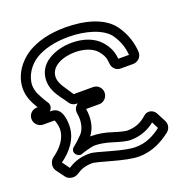

<svg xmlns="http://www.w3.org/2000/svg" viewBox="-132 -806 907 960"><g transform="rotate(-20 322.0 -325.5)"><path d="M176 -67C198 -75 239 -87 257 -87C283 -87 314 -81 349 -70C388 -58 415 -51 435 -51C492 -51 536 -73 565 -97L583 -61C547 -33 502 -9 446 -9C422 -9 378 -17 322 -33C264 -49 235 -58 218 -58C165 -58 130 -43 101 -24L73 -63C125 -100 171 -155 171 -225C171 -237 173 -323 112 -323H103C116 -335 120 -355 109 -370C93 -394 81 -417 75 -430C68 -449 65 -462 65 -475C65 -525 99 -575 142 -601C184 -626 242 -642 319 -642C408 -642 496 -615 530 -569C558 -530 569 -491 572 -454H515C512 -488 502 -517 474 -550C439 -591 382 -609 323 -609C277 -609 234 -598 198 -576C160 -553 139 -516 139 -473C139 -411 183 -370 204 -336C214 -320 228 -314 244 -314H248C233 -302 224 -288 229 -262C236 -222 225 -182 206 -162C189 -144 169 -126 151 -112C133 -88 158 -66 176 -67ZM323 -559C372 -559 415 -543 436 -518C459 -491 463 -473 465 -449C466 -424 484 -404 510 -404H576C602 -404 624 -426 622 -453C619 -499 605 -550 570 -599C520 -669 414 -692 319 -692C234 -692 168 -674 116 -643C61 -609 15 -547 15 -475C15 -432 33 -397 53 -364H49C24 -364 4 -344 4 -319C4 -294 25 -273 50 -273H110C115 -266 121 -238 121 -225C121 -178 88 -134 43 -103C23 -89 14 -57 32 -34L63 8C78 28 108 31 128 18C153 2 173 -8 218 -8C222 -8 255 0 308 15C366 31 412 41 446 41C519 41 576 8 618 -25C632 -37 641 -60 629 -82L604 -130C593 -152 562 -162 541 -143C516 -120 484 -101 435 -101C427 -101 402 -106 365 -118C326 -131 289 -137 257 -137H250C277 -172 287 -218 278 -273H348C373 -273 393 -294 393 -319C393 -344 373 -364 348 -364H246H245C218 -407 189 -438 189 -473C189 -534 261 -559 323 -559Z"/></g></svg>

Font: DIN Rundschrift
Style: MittelKont
Weight: 400
Version: Version 1.027